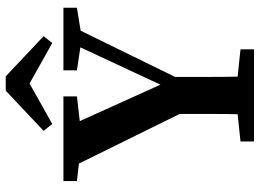

<svg xmlns="http://www.w3.org/2000/svg" viewBox="-138 -767 905 669"><g transform="rotate(-90 314.5 -432.5)"><path d="M18 -617V-664H313V-617L227 -607L354 -326L484 -605L404 -617V-664H622V-617L542 -604L381 -275Q381 -208 381 -156Q381 -104 382 -57L477 -47V0H156V-47L251 -57Q252 -101 252 -149.5Q252 -198 252 -259L79 -610ZM383 -865 523 -733 499 -703 358 -782 217 -703 193 -733 333 -865Z"/></g></svg>

Font: Source Serif 4 Semibold
Style: Regular
Weight: 600
Designer: Frank Grießhammer
Foundry: Adobe
Version: Version 4.005;hotconv 1.1.0;makeotfexe 2.6.0